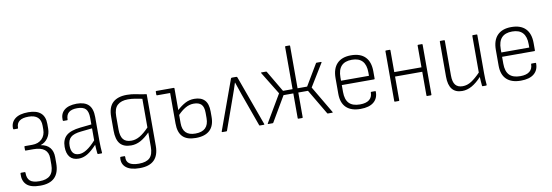

<svg xmlns="http://www.w3.org/2000/svg" viewBox="-62 -1133 5119 1780"><g transform="rotate(-10 2498.0 -243.5)"><path d="M200 196Q112 196 73.5 159.5Q35 123 39 56Q39 47 45 47H80Q86 47 86 55Q85 105 111 129.5Q137 154 201 154Q269 154 302 122Q335 90 335 22V-38Q335 -148 196 -148H123Q118 -148 118 -154V-184Q118 -190 123 -190H193Q250 -190 284 -223.5Q318 -257 318 -313V-347Q318 -453 203 -453Q90 -453 90 -369Q91 -361 85 -361H50Q44 -361 43 -370Q41 -427 83 -460.5Q125 -494 208 -494Q364 -494 364 -356V-313Q364 -263 338.5 -225.5Q313 -188 270 -174V-173Q326 -164 354 -130Q382 -96 382 -41V17Q382 197 200 196Z M596 11Q541 11 513 -22.5Q485 -56 485 -118Q485 -187 525.5 -223.5Q566 -260 660 -270L765 -281V-341Q765 -401 741.5 -426.5Q718 -452 661 -452Q556 -452 556 -364Q556 -358 551 -358H516Q511 -358 510 -367Q507 -426 546 -459.5Q585 -493 663 -494Q739 -494 775.5 -457.5Q812 -421 812 -342V-115Q812 -83 813.5 -56.5Q815 -30 817 -6Q818 0 812 0H780Q774 0 773 -7Q771 -24 769.5 -46Q768 -68 767 -89Q717 -35 677 -12Q637 11 596 11ZM532 -121Q532 -77 550 -53.5Q568 -30 607 -30Q675 -30 765 -131V-244L661 -233Q590 -226 561 -199.5Q532 -173 532 -121Z M1137 196Q1052 196 1010.5 162.5Q969 129 975 71Q975 62 982 62H1016Q1022 62 1022 70Q1014 154 1137 154Q1207 154 1239.5 122.5Q1272 91 1272 19V-116Q1226 -70 1184 -47.5Q1142 -25 1096 -25Q1025 -25 991.5 -65Q958 -105 958 -189V-318Q958 -410 1004 -452Q1050 -494 1136 -494Q1182 -494 1225 -484.5Q1268 -475 1319 -468V18Q1319 197 1137 196ZM1106 -68Q1146 -68 1185.5 -91Q1225 -114 1272 -163V-433Q1239 -440 1205 -445.5Q1171 -451 1139 -451Q1075 -451 1040 -419.5Q1005 -388 1005 -316V-192Q1005 -128 1029 -98Q1053 -68 1106 -68Z M1698 11Q1615 11 1575 -29.5Q1535 -70 1535 -154V-441H1412Q1406 -441 1406 -447V-476Q1406 -482 1412 -482H1576Q1582 -482 1582 -476V-272Q1620 -307 1659 -328Q1698 -349 1745 -349Q1809 -349 1842 -314.5Q1875 -280 1875 -207V-157Q1875 -73 1830 -31Q1785 11 1698 11ZM1582 -149Q1582 -30 1701 -30Q1827 -30 1827 -153V-203Q1827 -259 1803.5 -282.5Q1780 -306 1733 -306Q1692 -306 1654.5 -284.5Q1617 -263 1582 -226Z M1949 0Q1941 0 1944 -7L2114 -476Q2117 -482 2124 -482H2164Q2171 -482 2174 -476L2344 -7Q2347 0 2340 0H2302Q2297 0 2296 -4L2185 -313Q2176 -342 2165 -372Q2154 -402 2145 -431H2143Q2134 -401 2123.5 -371Q2113 -341 2102 -310L1993 -4Q1991 0 1986 0Z M2382 0Q2378 0 2377 -2.5Q2376 -5 2378 -7L2529 -263L2399 -475Q2394 -482 2402 -482H2443Q2449 -482 2451 -479L2569 -279H2659V-677Q2659 -683 2665 -683H2700Q2706 -683 2706 -677V-279H2796L2915 -479Q2916 -482 2922 -482H2962Q2970 -482 2966 -475L2836 -263L2987 -7Q2992 0 2983 0H2942Q2938 0 2936 -4L2797 -239H2706V-6Q2706 0 2700 0H2665Q2659 0 2659 -6V-239H2567L2429 -4Q2427 0 2422 0Z M3249 11Q3161 11 3115 -33Q3069 -77 3069 -162V-310Q3069 -400 3114.5 -447Q3160 -494 3246 -494Q3334 -494 3379.5 -447.5Q3425 -401 3425 -312V-243Q3425 -237 3419 -237H3115V-172Q3115 -100 3148.5 -65.5Q3182 -31 3251 -31Q3309 -31 3338.5 -55Q3368 -79 3368 -122Q3368 -128 3374 -128H3410Q3414 -128 3415 -123Q3416 -60 3373.5 -24.5Q3331 11 3249 11ZM3115 -278H3378V-310Q3378 -452 3247 -452Q3115 -452 3115 -310Z M3574 0Q3568 0 3568 -6V-476Q3568 -482 3574 -482H3609Q3615 -482 3615 -476V-271H3871V-476Q3871 -482 3877 -482H3912Q3918 -482 3918 -476V-6Q3918 0 3912 0H3877Q3871 0 3871 -6V-229H3615V-6Q3615 0 3609 0Z M4206 11Q4080 11 4080 -146V-476Q4080 -482 4086 -482H4121Q4127 -482 4127 -476V-149Q4127 -88 4149.5 -60Q4172 -32 4218 -32Q4261 -32 4301 -58Q4341 -84 4386 -131V-476Q4386 -482 4392 -482H4427Q4433 -482 4433 -476V-115Q4433 -87 4434 -60Q4435 -33 4438 -6Q4438 0 4431 0H4400Q4394 0 4394 -6Q4392 -26 4390.5 -47Q4389 -68 4388 -89Q4343 -40 4298 -14.5Q4253 11 4206 11Z M4758 11Q4670 11 4624 -33Q4578 -77 4578 -162V-310Q4578 -400 4623.5 -447Q4669 -494 4755 -494Q4843 -494 4888.5 -447.5Q4934 -401 4934 -312V-243Q4934 -237 4928 -237H4624V-172Q4624 -100 4657.5 -65.5Q4691 -31 4760 -31Q4818 -31 4847.5 -55Q4877 -79 4877 -122Q4877 -128 4883 -128H4919Q4923 -128 4924 -123Q4925 -60 4882.5 -24.5Q4840 11 4758 11ZM4624 -278H4887V-310Q4887 -452 4756 -452Q4624 -452 4624 -310Z"/></g></svg>

Font: Sofia Sans Semi Condensed Light
Style: Regular
Weight: 300
Designer: Botio Nikoltchev, Ani Petrova
Foundry: lettersoup
Version: Version 4.100; ttfautohint (v1.8.4.7-5d5b)